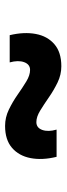

<svg xmlns="http://www.w3.org/2000/svg" viewBox="227 -693 262 756"><g transform="rotate(-90 358.0 -315.0)"><path d="M475.2 -204.5Q441.8 -204.5 411.2 -219.3Q380.5 -234.2 352.8 -253.5Q325 -272.8 300.5 -287.8Q276 -302.8 255.3 -302.8Q232.8 -302.8 224.4 -279.6Q216.1 -256.3 225.7 -223.2H118.5Q104.6 -279.8 113.5 -325.7Q122.4 -371.6 154 -398.8Q185.6 -426 240.2 -426Q273.6 -426 304.3 -411.2Q335.1 -396.3 363 -376.8Q391 -357.2 415.3 -342.4Q439.6 -327.6 460.7 -327.6Q482.5 -327.6 491.1 -350.7Q499.7 -373.8 490.3 -407.8H597.5Q611 -351.2 602.3 -305.2Q593.7 -259.2 562 -231.9Q530.4 -204.5 475.2 -204.5Z"/></g></svg>

Font: Manrope Variable Light
Style: Regular
Weight: 200
Designer: Mikhail Sharanda
Foundry: Mikhail Sharanda
Version: Version 4.505